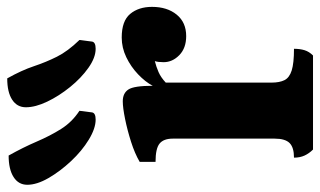

<svg xmlns="http://www.w3.org/2000/svg" viewBox="-252 -706 908 545"><g transform="rotate(-90 202.5 -434.0)"><path d="M50 0Q39 -11 33 -24Q27 -37 27 -54Q56 -54 68.5 -66.5Q81 -79 81 -109V-398Q81 -424 67 -435.5Q53 -447 15 -447V-492Q39 -506 72 -516.5Q105 -527 137 -533.5Q169 -540 187 -540Q210 -540 220.5 -524Q231 -508 231 -455Q242 -476 263.5 -496.5Q285 -517 312 -530Q339 -543 368 -543Q415 -543 435 -519Q455 -495 455 -457Q455 -414 433 -387Q411 -360 372 -360Q338 -360 318 -379.5Q298 -399 298 -424Q298 -440 301 -449Q285 -445 270 -438.5Q255 -432 240 -418V-118Q240 -95 247 -81Q254 -67 274.5 -60.5Q295 -54 336 -54Q336 -37 332 -24Q328 -11 317 0ZM336 -617Q311 -617 282 -637.5Q253 -658 227.5 -689.5Q202 -721 186 -754.5Q170 -788 170 -815Q170 -840 191.5 -854Q213 -868 252 -868Q275 -827 286.5 -792.5Q298 -758 313.5 -727Q329 -696 361 -663Q358 -638 356.5 -627.5Q355 -617 336 -617ZM135 -617Q110 -617 78 -636.5Q46 -656 17 -687Q-12 -718 -31 -751Q-50 -784 -50 -811Q-50 -836 -28 -850Q-6 -864 33 -864Q56 -823 72.5 -784.5Q89 -746 108.5 -715Q128 -684 160 -663Q157 -638 155.5 -627.5Q154 -617 135 -617Z"/></g></svg>

Font: Calistoga
Style: Regular
Weight: 400
Designer: Yvonne Schuttler, Eben Sorkin
Foundry: www.sorkintype.com
Version: Version 1.010; ttfautohint (v1.8.4.7-5d5b)